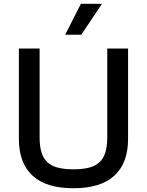

<svg xmlns="http://www.w3.org/2000/svg" viewBox="-20 -984 778 1016"><path d="M189.6 -727.3V-257.8Q189.6 -210.2 199.6 -177.7Q209.5 -145.2 231 -125.4Q252.5 -105.5 286.6 -96.8Q320.7 -88.1 368.6 -88.1Q416.9 -88.1 450.8 -96.8Q484.7 -105.5 506.2 -125.4Q527.7 -145.2 537.6 -177.7Q547.6 -210.2 547.6 -257.8V-727.3H657.7V-248.9Q657.7 -121.1 585.2 -54.5Q512.8 12.1 368.6 12.1Q224.4 12.1 152.2 -54.5Q79.9 -121.1 79.9 -248.9V-727.3ZM408 -963.8H519.9L409.8 -800.1H324.9Z"/></svg>

Font: Cannonade Med
Style: Regular
Weight: 500
Designer: Rasmus Andersson
Foundry: rsms
Version: Version 3.012;git-f93a4a705